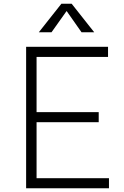

<svg xmlns="http://www.w3.org/2000/svg" viewBox="-20 -1009 664 1029"><path d="M120 0ZM564 -54V0H120V-758H559V-704H176V-408H509V-354H176V-54ZM417 -836 337 -950 256 -836H188L309 -989H364L485 -836Z"/></svg>

Font: Biryani ExtraLight
Style: Regular
Weight: 275
Designer: Dan Reynolds and Mathieu Reguer
Foundry: Dan Reynolds and Mathieu Reguer
Version: Version 1.004; ttfautohint (v1.1) -l 5 -r 5 -G 72 -x 0 -D la